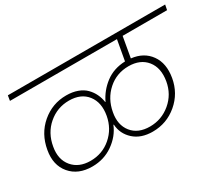

<svg xmlns="http://www.w3.org/2000/svg" viewBox="-108 -1002 1322 1145"><g transform="rotate(-30 553.0 -430.0)"><path d="M255.9 -154.8Q337.4 -154.8 397.5 -206.8Q457.5 -258.8 472.2 -339.8Q487.3 -424.3 445.8 -477.5Q404.3 -530.8 321.8 -530.8Q241.2 -530.8 179.9 -478.3Q118.7 -425.8 104 -339.8Q89.4 -258.3 132.6 -206.5Q175.8 -154.8 255.9 -154.8ZM665 -154.8Q745.1 -154.8 806.9 -206.5Q868.7 -258.3 882.8 -339.8Q897.5 -426.3 855.2 -478.5Q813 -530.8 731.9 -530.8Q649.4 -530.8 589.8 -477.5Q530.3 -424.3 515.1 -339.8Q500 -259.3 541.5 -207Q583 -154.8 665 -154.8ZM664.1 -120.1Q583.5 -120.1 535.2 -164.1Q486.8 -208 482.9 -272.9H480Q453.6 -208 391.1 -164.1Q328.6 -120.1 248 -120.1Q151.4 -120.1 99.1 -181.9Q46.9 -243.7 64 -339.8Q81.5 -441.4 154.5 -503.7Q227.5 -565.9 323.2 -565.9Q366.2 -565.9 400.1 -553.5Q434.1 -541 455.3 -519.3Q476.6 -497.6 489 -471.4Q501.5 -445.3 505.9 -415H507.8Q537.1 -477.5 593.5 -520.3Q649.9 -563 729 -565.9L753.9 -705.1H17.1L22.9 -740.2H1106L1099.1 -705.1H793L768.1 -564Q852.1 -554.7 895.5 -494.1Q939 -433.6 922.9 -339.8Q906.2 -243.7 833.3 -181.9Q760.3 -120.1 664.1 -120.1Z"/></g></svg>

Font: SVN-Poppins ExtraLight
Style: Italic
Weight: 200
Italic angle: -10°
Designer: Ninad Kale (Devanagari), Jonny Pinhorn (Latin)
Foundry: Indian Type Foundry
Version: Version 3.002 2017